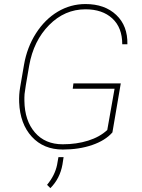

<svg xmlns="http://www.w3.org/2000/svg" viewBox="-20 -741 711 964"><path d="M544.4 -76.2Q508.8 -35.6 442.9 -12.9Q377 9.8 295.4 9.8Q198.7 9.8 139.6 -54.7Q80.6 -119.1 76.2 -227.1Q74.7 -265.6 81.1 -302.7L100.6 -416Q115.7 -503.4 160.6 -573.7Q205.6 -644 270 -682.4Q334.5 -720.7 409.2 -720.7Q505.9 -720.7 563.7 -666Q621.6 -611.3 619.6 -518.6H593.8Q593.8 -602.5 543.9 -648.4Q494.1 -694.3 409.2 -694.3Q304.7 -694.3 226.6 -615.2Q148.4 -536.1 126.5 -411.4Q104.5 -286.6 103.3 -269Q102.1 -251.5 102.5 -234.4Q104 -135.3 155.3 -75.9Q206.5 -16.6 294.9 -16.6Q364.3 -16.6 422.6 -34.9Q481 -53.2 518.6 -88.4L555.2 -295.4H345.2L348.6 -322.3H586.4ZM293.5 85.4Q280.8 155.8 232.9 203.6L216.3 187Q255.9 139.2 266.6 86.4L273.4 47.9H299.3Z"/></svg>

Font: Roboto Thin
Style: Italic
Weight: 250
Italic angle: -12°
Designer: Google
Version: Version 2.134; 2016